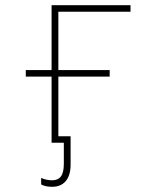

<svg xmlns="http://www.w3.org/2000/svg" viewBox="-20 -548 640 737"><path d="M204 -503V-279H401V-254H204V-25H251V84Q251 125 232.5 147Q214 169 180 169Q154 169 138 160V135Q158 144 180 144Q203 144 214 129Q225 114 225 81V0H198H178V-254H79V-279H178V-528H481V-503Z"/></svg>

Font: Noto Sans Mono UI Thin
Style: Regular
Weight: 250
Monospace: yes
Designer: Monotype Design team
Foundry: Monotype Imaging Inc.
Version: Version 1.000